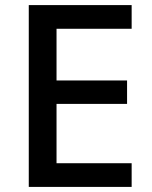

<svg xmlns="http://www.w3.org/2000/svg" viewBox="-20 -734 595 754"><path d="M497 0H93V-714H497V-621H202V-418H479V-326H202V-93H497Z"/></svg>

Font: Noto Sans Lao Looped Medium
Style: Regular
Weight: 500
Designer: Mark Frömberg, Ben Mitchell
Foundry: The Fontpad Ltd
Version: Version 1.002; ttfautohint (v1.8.4.7-5d5b)